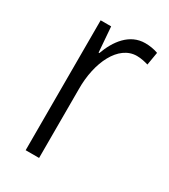

<svg xmlns="http://www.w3.org/2000/svg" viewBox="-141 -611 599 681"><g transform="rotate(30 158.0 -270.5)"><path d="M252 -541C188 -541 149 -487 128 -429H125L117 -532H74V0H129V-282C128 -391 174 -487 249 -487C266 -487 283 -483 296 -479L305 -532C289 -538 270 -541 252 -541Z"/></g></svg>

Font: Noto Sans Myanmar Condensed Light
Style: Regular
Weight: 300
Width: 3
Designer: Monotype Design Team
Foundry: Monotype Imaging Inc.
Version: Version 2.107